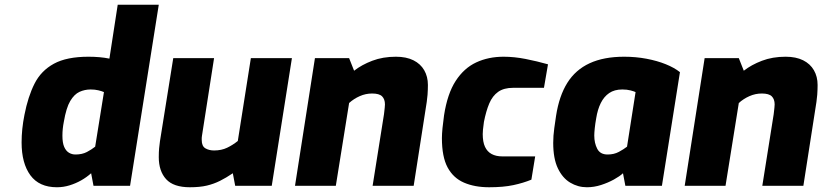

<svg xmlns="http://www.w3.org/2000/svg" viewBox="-20 -783 3465 809"><path d="M220 6Q145 6 108 -44.5Q71 -95 71 -183Q71 -239 83 -299Q98 -376 125.5 -430.5Q153 -485 207 -514.5Q261 -544 353 -544Q377 -544 399.5 -542Q422 -540 441 -536L476 -763H649L528 0H374L364 -53Q345 -36 322 -23Q299 -10 273 -2Q247 6 220 6ZM298 -132Q326 -132 346 -142.5Q366 -153 381 -165L418 -395Q409 -399 394.5 -402.5Q380 -406 362 -406Q337 -406 315 -396Q293 -386 276 -357.5Q259 -329 249 -270Q246 -255 244.5 -240.5Q243 -226 243 -211Q243 -181 250.5 -164Q258 -147 270.5 -139.5Q283 -132 298 -132Z M780 6Q711 6 680 -28Q649 -62 649 -121Q649 -143 650.5 -158.5Q652 -174 654 -188L710 -538H882L831 -211Q830 -206 830 -202.5Q830 -199 830 -193Q830 -167 845.5 -158Q861 -149 882 -149Q913 -149 937 -160.5Q961 -172 982 -189L1037 -538H1210L1125 0H971L961 -53Q933 -34 907 -21Q881 -8 851.5 -1Q822 6 780 6Z M1223 0 1307 -538H1451L1472 -485Q1504 -510 1548.5 -527Q1593 -544 1648 -544Q1692 -544 1722 -529Q1752 -514 1767.5 -487Q1783 -460 1783 -425Q1783 -407 1781.5 -384Q1780 -361 1771 -308L1723 0H1550L1598 -302Q1600 -319 1601 -328.5Q1602 -338 1602 -343Q1602 -365 1590 -377Q1578 -389 1548 -389Q1521 -389 1496 -378Q1471 -367 1451 -349L1395 0Z M2041 6Q1980 6 1935 -13.5Q1890 -33 1866 -77.5Q1842 -122 1842 -201Q1842 -218 1844.5 -243.5Q1847 -269 1851 -297Q1865 -388 1900 -442Q1935 -496 1986.5 -520Q2038 -544 2102 -544Q2147 -544 2195 -534.5Q2243 -525 2289 -512L2272 -413H2142Q2103 -413 2079 -396Q2055 -379 2041.5 -347Q2028 -315 2019 -269Q2016 -249 2015 -236.5Q2014 -224 2014 -218Q2014 -185 2023.5 -164.5Q2033 -144 2051.5 -134Q2070 -124 2097 -124H2235L2219 -26Q2185 -12 2143 -3Q2101 6 2041 6Z M2453 6Q2415 6 2382.5 -13.5Q2350 -33 2330.5 -74Q2311 -115 2311 -181Q2311 -211 2315.5 -243Q2320 -275 2323 -295Q2336 -379 2370.5 -434Q2405 -489 2464.5 -516.5Q2524 -544 2610 -544Q2659 -544 2704 -535.5Q2749 -527 2785 -512.5Q2821 -498 2845 -479L2769 0H2615L2605 -53Q2591 -40 2566.5 -26.5Q2542 -13 2512.5 -3.5Q2483 6 2453 6ZM2540 -132Q2567 -132 2587.5 -143Q2608 -154 2622 -165L2658 -395Q2652 -398 2637 -402Q2622 -406 2602 -406Q2569 -406 2547 -391Q2525 -376 2511.5 -349Q2498 -322 2492 -284Q2488 -262 2486 -242.5Q2484 -223 2484 -212Q2484 -180 2496.5 -156Q2509 -132 2540 -132Z M2865 0 2949 -538H3093L3114 -485Q3146 -510 3190.5 -527Q3235 -544 3290 -544Q3334 -544 3364 -529Q3394 -514 3409.5 -487Q3425 -460 3425 -425Q3425 -407 3423.5 -384Q3422 -361 3413 -308L3365 0H3192L3240 -302Q3242 -319 3243 -328.5Q3244 -338 3244 -343Q3244 -365 3232 -377Q3220 -389 3190 -389Q3163 -389 3138 -378Q3113 -367 3093 -349L3037 0Z"/></svg>

Font: Exo Thin ExtraBold
Style: Italic
Weight: 800
Italic angle: -9°
Version: Version 2.000